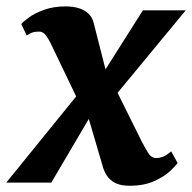

<svg xmlns="http://www.w3.org/2000/svg" viewBox="-52 -584 614 614"><path d="M362 10Q338.5 10 322 3.5Q305.5 -3 295 -15.5Q284.5 -28 278.5 -45.5L214.5 -263L262.5 -255.5L112 0H-32L230 -323L217.5 -221.5L110.5 -444.5Q104 -458.5 94.8 -470.8Q85.5 -483 73.5 -483Q60 -483 51.2 -480Q42.5 -477 33.5 -470.5L16 -507Q21 -513.5 39.2 -527.2Q57.5 -541 87.8 -552.2Q118 -563.5 158 -563.5Q182.5 -563.5 201 -557.5Q219.5 -551.5 231.5 -539.8Q243.5 -528 247.5 -511L300.5 -303L253 -311L405 -551H542L285 -240L297 -341.5L401.5 -131Q412 -111 422 -94.8Q432 -78.5 448 -78.5Q456.5 -78.5 467.2 -82Q478 -85.5 495.5 -100L516 -62.5Q510.5 -54.5 492 -37Q473.5 -19.5 441.2 -4.8Q409 10 362 10Z"/></svg>

Font: Merriweather 28pt ExtraBold
Style: Italic
Weight: 800
Italic angle: -7.8°
Version: Version 2.101